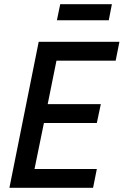

<svg xmlns="http://www.w3.org/2000/svg" viewBox="-20 -898 591 918"><path d="M25 0 165 -698H551L533 -608H250L208 -400H462L443 -310H190L145 -90H443L425 0ZM268 -878H515L500 -801H252Z"/></svg>

Font: IBM Plex Sans Condensed Medium
Style: Italic
Weight: 500
Width: 3
Italic angle: -11°
Designer: Mike Abbink, Paul van der Laan, Pieter van Rosmalen
Foundry: Bold Monday
Version: Version 1.3